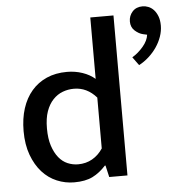

<svg xmlns="http://www.w3.org/2000/svg" viewBox="-53 -790 791 850"><g transform="rotate(-5 342.5 -365.0)"><path d="M377 -711H480V0H399L387 -52H384Q357 -22 325 -6Q293 10 243 10Q203 10 166 -5.5Q129 -21 101 -52Q73 -83 56 -129Q39 -175 39 -235Q39 -291 53.5 -336Q68 -381 95.5 -413Q123 -445 162.5 -462.5Q202 -480 253 -480Q289 -480 321.5 -469Q354 -458 377 -438ZM377 -355Q335 -403 277 -403Q251 -403 227 -394Q203 -385 184 -365Q165 -345 154 -314Q143 -283 143 -238Q143 -193 153.5 -161Q164 -129 181 -108Q198 -87 220.5 -77.5Q243 -68 267 -68Q302 -68 330 -84Q358 -100 377 -129ZM603 -617Q585 -621 567.5 -636.5Q550 -652 550 -678Q550 -703 566.5 -721.5Q583 -740 612 -740Q624 -740 637 -735Q650 -730 660.5 -719Q671 -708 678 -690.5Q685 -673 685 -648Q685 -624 676.5 -599.5Q668 -575 653 -553Q638 -531 617.5 -512.5Q597 -494 574 -482L547 -519Q574 -535 596 -561Q618 -587 621 -613Z"/></g></svg>

Font: Mukta Malar Medium
Style: Regular
Weight: 500
Designer: Aadarsh Rajan, Girish Dalvi, Yashodeep Gholap
Foundry: Ek Type
Version: Version 2.538;PS 1.000;hotconv 16.6.51;makeotf.lib2.5.65220;